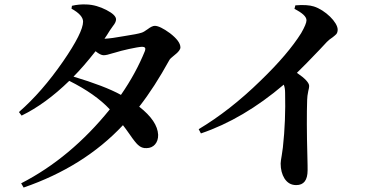

<svg xmlns="http://www.w3.org/2000/svg" viewBox="-20 -797 1644 862"><path d="M86 45C266 -17 415 -110 532 -235C540 -225 550 -211 562 -194C579 -169 592 -153 600 -146C611 -136 623 -131 638 -132C669 -132 691 -156 690 -192C688 -233 660 -275 605 -318C652 -378 696 -447 739 -525C742 -532 751 -540 764 -550C781 -563 790 -575 790 -584C790 -603 774 -624 743 -648C713 -670 690 -681 675 -681C667 -681 656 -676 643 -666C631 -657 622 -652 615 -650C603 -646 577 -641 538 -635C500 -628 470 -624 449 -623C456 -633 464 -645 473 -660C476 -665 481 -672 487 -680C496 -691 501 -701 501 -710C501 -723 487 -737 458 -752C429 -767 399 -776 368 -777C346 -778 324 -776 303 -771L301 -758C336 -739 353 -719 353 -700C353 -668 323 -608 263 -521C200 -430 134 -354 65 -294L77 -278C149 -313 220 -365 291 -434C369 -395 430 -352 473 -306C356 -161 223 -50 75 26ZM523 -371C474 -398 403 -425 310 -453C339 -482 372 -520 409 -567C424 -555 436 -549 445 -549C454 -549 468 -552 486 -558C491 -559 494 -560 497 -561C524 -570 595 -586 618 -587C631 -587 635 -581 631 -569C604 -502 568 -436 523 -371Z M1310 34C1344 34 1361 12 1361 -33C1361 -42 1361 -63 1360 -95C1357 -203 1357 -288 1359 -349C1359 -360 1361 -373 1364 -388C1367 -399 1368 -406 1368 -411C1368 -425 1350 -445 1313 -470C1339 -495 1373 -530 1415 -574C1446 -607 1451 -615 1474 -630C1482 -636 1487 -641 1490 -644C1494 -649 1496 -656 1496 -664C1496 -697 1440 -752 1389 -768C1370 -774 1342 -776 1306 -773L1302 -757C1338 -739 1356 -722 1356 -706C1356 -695 1348 -676 1332 -648C1293 -586 1233 -515 1150 -435C1057 -344 964 -272 872 -217L882 -198C1009 -241 1133 -314 1254 -417C1258 -407 1260 -395 1260 -380C1262 -298 1259 -216 1250 -135C1249 -126 1247 -115 1245 -100C1242 -83 1240 -70 1240 -63C1240 -36 1246 -14 1257 4C1270 24 1287 34 1310 34Z"/></svg>

Font: AllPunType Bold
Style: Regular
Weight: 700
Version: 1.0